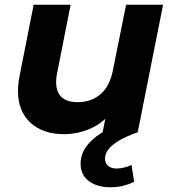

<svg xmlns="http://www.w3.org/2000/svg" viewBox="-20 -558 727 810"><path d="M249 8Q183 8 135 -20.5Q87 -49 67 -104Q47 -159 63 -240L122 -538H278L221 -250Q209 -191 230.5 -159Q252 -127 307 -127Q365 -127 404.5 -161Q444 -195 457 -265L512 -538H668L561 0H413L443 -152L465 -106Q427 -47 370 -19.5Q313 8 249 8ZM445 232Q390 232 355 206Q320 180 320 133Q320 94 343 61.5Q366 29 407.5 3Q449 -23 504 -43L561 0Q512 17 481.5 35.5Q451 54 437 72.5Q423 91 423 111Q423 131 436.5 142Q450 153 471 153Q488 153 505 148.5Q522 144 535 138L546 209Q526 219 501 225.5Q476 232 445 232Z"/></svg>

Font: MOST Montserrat
Style: Bold Italic
Weight: 700
Italic angle: -11.3°
Designer: Julieta Ulanovsky
Foundry: Julieta Ulanovsky
Version: Version 8.000;March 11, 2024;FontCreator 15.0.0.2926 64-bit